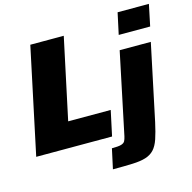

<svg xmlns="http://www.w3.org/2000/svg" viewBox="-130 -873 1202 1203"><g transform="rotate(-15 470.5 -271.5)"><path d="M11 0 157 -688H374L262 -163H538L503 0ZM708 -604 738 -743H941L912 -604ZM455 200 483 71Q526 71 544 65.5Q562 60 568 48.5Q574 37 578 19L689 -510H891L787 -17Q773 47 759 88Q745 129 723.5 152Q702 175 668.5 185.5Q635 196 583 198Q531 200 455 200Z"/></g></svg>

Font: Saira SemiExpanded ExtraBold
Style: Italic
Weight: 800
Width: 6
Italic angle: -12°
Designer: Hector Gatti with collaboration of the Omnibus-Type team
Foundry: Omnibus-Type
Version: Version 1.101